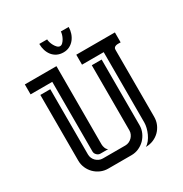

<svg xmlns="http://www.w3.org/2000/svg" viewBox="-183 -937 1028 1078"><g transform="rotate(-30 331.0 -398.0)"><path d="M85 -546.9H149.4V-124Q149.4 -111.3 154.3 -100.1Q159.2 -88.9 167.7 -80.6Q176.3 -72.3 187.3 -67.4Q198.2 -62.5 210.9 -62.5H356.9Q369.1 -62.5 380.4 -67.6Q391.6 -72.8 399.9 -81.1Q408.2 -89.4 413.3 -100.6Q418.5 -111.8 418.5 -124V-546.9H482.4V-121.1Q482.4 -96.2 472.4 -73.7Q462.4 -51.3 445.6 -34.4Q428.7 -17.6 406.5 -7.8Q384.3 2 359.4 2H208Q183.1 2 160.6 -7.8Q138.2 -17.6 121.3 -34.4Q104.5 -51.3 94.7 -73.7Q85 -96.2 85 -121.1ZM623 -577.1Q616.7 -577.1 608.9 -577.4Q601.1 -577.6 594 -575.9Q586.9 -574.2 582 -569.6Q577.1 -564.9 577.1 -555.7V-121.1Q577.1 -95.2 567.6 -73Q558.1 -50.8 541.3 -33.9Q524.4 -17.1 502 -7.6Q479.5 2 454.1 2H452.1Q465.8 -5.9 477.1 -20.3Q488.3 -34.7 496.3 -52.2Q504.4 -69.8 508.8 -87.9Q513.2 -106 513.2 -121.1V-577.1H372.6V-641.6H623ZM212.4 -92.8Q199.7 -92.8 189.7 -102.8Q179.7 -112.8 179.7 -125.5V-577.1H39.1V-641.6H244.1L243.7 -134.8Q243.7 -123.5 248.3 -111.1Q252.9 -98.6 262.7 -92.8ZM318.4 -688.5Q294.9 -688.5 277.1 -697.3Q259.3 -706.1 247.3 -721.2Q235.4 -736.3 229.2 -755.9Q223.1 -775.4 223.1 -797.4V-797.9H273.9Q273.9 -790 277.3 -778.3Q280.8 -766.6 286.9 -755.6Q293 -744.6 301 -736.6Q309.1 -728.5 318.4 -728.5Q327.6 -728.5 335.7 -736.6Q343.8 -744.6 349.9 -755.6Q356 -766.6 359.4 -778.3Q362.8 -790 362.8 -797.9H413.6Q413.6 -777.3 407 -757.6Q400.4 -737.8 388.2 -722.4Q376 -707 358.4 -697.8Q340.8 -688.5 318.4 -688.5Z"/></g></svg>

Font: Isar CAT
Style: Regular
Weight: 400
Designer: Digitized by Peter Wiegel
Foundry: CAT-Fonts, Peter Wiegel
Version: Version 1.000; ttfautohint (v1.3)